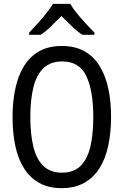

<svg xmlns="http://www.w3.org/2000/svg" viewBox="-20 -964 640 994"><path d="M299 10Q232 10 184 -16.5Q136 -43 105 -91.5Q74 -140 59.5 -207.5Q45 -275 45 -357Q45 -467 71.5 -550Q98 -633 154.5 -679.5Q211 -726 300 -726Q367 -726 415 -700Q463 -674 494 -625Q525 -576 540 -509Q555 -442 555 -359Q555 -276 540 -208Q525 -140 494 -91.5Q463 -43 414.5 -16.5Q366 10 299 10ZM301 -70Q361 -70 396.5 -104.5Q432 -139 447.5 -203.5Q463 -268 463 -358Q463 -494 427 -570Q391 -646 302 -646Q242 -646 205.5 -611.5Q169 -577 153 -512.5Q137 -448 137 -358Q137 -268 153 -203.5Q169 -139 205 -104.5Q241 -70 301 -70ZM131 -795Q150 -815 173.5 -841Q197 -867 219 -894.5Q241 -922 254 -944H344Q356 -922 378.5 -894.5Q401 -867 425.5 -840.5Q450 -814 469 -795V-784H407Q381 -800 353 -827Q325 -854 298 -881Q271 -854 244 -827.5Q217 -801 191 -784H131Z"/></svg>

Font: Noto Sans Mono
Style: Regular
Weight: 400
Designer: Monotype Design Team
Foundry: Monotype Imaging Inc.
Version: Version 2.014